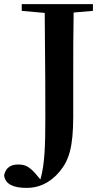

<svg xmlns="http://www.w3.org/2000/svg" viewBox="-59 -761 507 936"><path d="M47 -708 159 -698C162 -408 162 -291 162 -189C162 -51 159 41 138 114L111 82C79 48 61 41 29 41C-5 41 -31 55 -39 94C-33 138 7 155 72 155C126 155 183 134 232 75C277 21 298 -43 298 -194V-400C298 -501 298 -601 300 -700L394 -708V-741H47Z"/></svg>

Font: Noto Serif JP
Style: Bold
Weight: 700
Designer: Ryoko NISHIZUKA 西塚涼子 (kana & ideographs); Frank Grießhammer (Latin, Greek & Cyrillic); Wenlong ZHANG 张文龙 (bopomofo); San
Foundry: Adobe
Version: Version 2.001;hotconv 1.1.0;makeotfexe 2.6.0